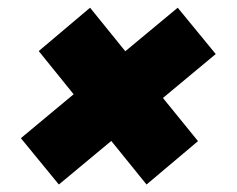

<svg xmlns="http://www.w3.org/2000/svg" viewBox="-20 -516 626 508"><path d="M135.7 -27.8 35.2 -150.4 174.8 -266.6 82.5 -380.9 218.3 -495.6 311.5 -380.4 450.2 -495.6 550.8 -373 411.1 -256.8 503.9 -142.6 367.7 -27.8 274.4 -143.1Z"/></svg>

Font: Bevan
Style: Italic
Weight: 400
Italic angle: -10°
Designer: Vernon Adams
Foundry: Vernon Adams
Version: Version 2.100; ttfautohint (v1.8.3)